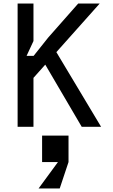

<svg xmlns="http://www.w3.org/2000/svg" viewBox="-20 -720 640 1090"><path d="M170 -700V-487L131 -403H171L253 -506L424 -700H546L300 -424L554 0H444L237 -353L170 -278V0H80V-700ZM369 50V200H219V50ZM199 350 309 200 340 190 369 200 319 350Z"/></svg>

Font: Fliege Mono Thin
Style: Regular
Weight: 100
Version: Version 0.020;Glyphs 3.3 (3306)